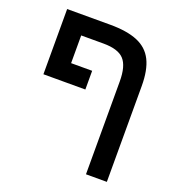

<svg xmlns="http://www.w3.org/2000/svg" viewBox="-141 -718 940 1021"><g transform="rotate(20 329.0 -208.0)"><path d="M308.6 -603.5Q404.8 -603.5 464.1 -578.6Q523.4 -553.7 550.5 -499Q577.6 -444.3 577.6 -354.5V188H459.5V-337.4Q459.5 -424.3 426 -460.7Q392.6 -497.1 309.1 -497.1H183.1V-340.3H302.2V-234.4H64.9V-603.5Z"/></g></svg>

Font: Arimo SemiBold
Style: Regular
Weight: 600
Designer: Steve Matteson
Foundry: Monotype Imaging Inc.
Version: Version 1.33